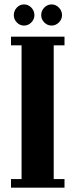

<svg xmlns="http://www.w3.org/2000/svg" viewBox="-20 -870 349 890"><path d="M31 0V-40H80V-660H31V-700H279V-660H229V-40H279V0ZM219.5 -751.5Q199.5 -751.5 185.2 -766Q171 -780.5 171 -799.5Q171 -820 185.2 -834.8Q199.5 -849.5 219.5 -849.5Q238.5 -849.5 253 -834.8Q267.5 -820 267.5 -799.5Q267.5 -780.5 253 -766Q238.5 -751.5 219.5 -751.5ZM91 -751.5Q72 -751.5 58 -766Q44 -780.5 44 -799.5Q44 -820 58 -834.8Q72 -849.5 91 -849.5Q111 -849.5 125.2 -834.8Q139.5 -820 139.5 -799.5Q139.5 -780.5 125.2 -766Q111 -751.5 91 -751.5Z"/></svg>

Font: Imbue Thin 10pt Black
Style: Regular
Weight: 900
Version: Version 1.102